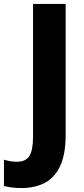

<svg xmlns="http://www.w3.org/2000/svg" viewBox="-91 -734 425 971"><path d="M18 217Q-10 217 -32 214Q-54 211 -71 207V74Q-57 78 -41 81Q-25 84 -6 84Q39 84 57.5 55Q76 26 76 -41V-714H241V-52Q241 47 213 106Q185 165 135 191Q85 217 18 217Z"/></svg>

Font: Noto Sans Lao UI SemCond ExtBd
Style: Regular
Weight: 800
Width: 4
Designer: Monotype Design Team
Foundry: Monotype Imaging Inc.
Version: Version 2.000; ttfautohint (v1.8.4.7-5d5b)